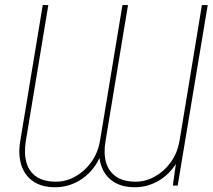

<svg xmlns="http://www.w3.org/2000/svg" viewBox="-20 -748 858 774"><path d="M692.4 -111.3 793.9 -727.5H817.4L696.3 0H676.8ZM703.1 -178.7H718.8Q713.4 -123 685.1 -81.3Q656.7 -39.6 614.3 -16.4Q571.8 6.8 523.4 6.8Q469.7 6.8 435.1 -17.1Q400.4 -41 387.2 -83Q374 -125 382.8 -178.7L473.6 -727.5H496.1L405.3 -178.7Q397 -129.4 407.7 -92.8Q418.5 -56.2 448.2 -35.9Q478 -15.6 527.3 -15.6Q567.4 -15.6 604.7 -36.6Q642.1 -57.6 668.7 -94.5Q695.3 -131.3 703.1 -178.7ZM382.8 -178.7H398.4Q392.6 -123 364.3 -81.3Q335.9 -39.6 293.5 -16.4Q251 6.8 202.1 6.8Q147.9 6.8 113.5 -17.1Q79.1 -41 65.9 -82.8Q52.7 -124.5 61.5 -178.7L152.3 -727.5H174.8L84 -178.7Q76.2 -129.4 86.7 -92.5Q97.2 -55.7 127 -35.6Q156.7 -15.6 206.1 -15.6Q246.6 -15.6 283.9 -36.6Q321.3 -57.6 347.9 -94.5Q374.5 -131.3 382.8 -178.7Z"/></svg>

Font: Inter 18pt Thin
Style: Italic
Weight: 250
Italic angle: -9.3988°
Version: Version 4.001;git-66647c0bb